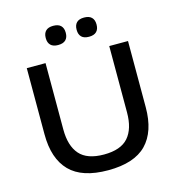

<svg xmlns="http://www.w3.org/2000/svg" viewBox="-121 -929 966 1048"><g transform="rotate(-15 362.0 -405.0)"><path d="M362 14.5Q215 14.5 145.5 -56.5Q76 -127.5 76 -265V-639H182V-264Q182 -171.5 224.5 -123Q267 -74.5 362 -74.5Q457 -74.5 499.5 -123Q542 -171.5 542 -264V-639H648V-265Q648 -127.5 578.8 -56.5Q509.5 14.5 362 14.5ZM274.5 -716.5Q246.5 -716.5 232.5 -730.5Q218.5 -744.5 218.5 -769.5V-772Q218.5 -797 232.5 -811Q246.5 -825 274.5 -825Q303.5 -825 317.5 -811Q331.5 -797 331.5 -772V-769.5Q331.5 -744.5 317.5 -730.5Q303.5 -716.5 274.5 -716.5ZM449 -716.5Q420.5 -716.5 406.8 -730.5Q393 -744.5 393 -769.5V-772Q393 -797 406.8 -811Q420.5 -825 449 -825Q477.5 -825 491.5 -811Q505.5 -797 505.5 -772V-769.5Q505.5 -744.5 491.5 -730.5Q477.5 -716.5 449 -716.5Z"/></g></svg>

Font: Anek Gurmukhi Medium SemiExpanded
Style: Regular
Weight: 500
Width: 6
Version: Version 1.003